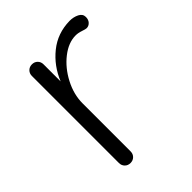

<svg xmlns="http://www.w3.org/2000/svg" viewBox="-157 -611 699 699"><g transform="rotate(-45 192.5 -261.5)"><path d="M370 -491Q370 -477 362 -468.5Q354 -460 343 -460Q338 -460 323.5 -465Q309 -470 296 -470Q259 -470 222.5 -441.5Q186 -413 162.5 -368Q139 -323 139 -277V-30Q139 -17 130.5 -8.5Q122 0 109 0Q96 0 87.5 -8.5Q79 -17 79 -30V-478Q79 -491 87.5 -499.5Q96 -508 109 -508Q122 -508 130.5 -499.5Q139 -491 139 -478V-390Q162 -447 208.5 -484.5Q255 -522 318 -523Q338 -523 354 -515Q370 -507 370 -491Z"/></g></svg>

Font: Quicksand
Style: Regular
Weight: 400
Designer: Andrew Paglinawan
Foundry: Andrew Paglinawan
Version: Version 3.000